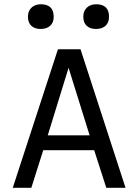

<svg xmlns="http://www.w3.org/2000/svg" viewBox="-20 -888 654 908"><path d="M141.5 -177.8 163.3 -248H429L458.3 -177.8ZM128.2 0H40.4L254 -655H316L315.6 -604.1L194.7 -211.8H195.3ZM573.6 0H482.6L414.5 -211.6L415.1 -211.9L292.1 -606.2L297.8 -655H360.8ZM171.9 -751Q144.2 -751 128.2 -766Q112.1 -781.1 112.1 -808.9Q112.1 -835.4 128.7 -851.6Q145.3 -867.8 173 -867.8Q233.9 -867.8 233.9 -808.8Q233.9 -781 217.3 -766Q200.7 -751 171.9 -751ZM433.6 -751Q406 -751 389.9 -766Q373.9 -781.1 373.9 -808.9Q373.9 -835.4 390.5 -851.6Q407.1 -867.8 434.7 -867.8Q495.6 -867.8 495.6 -808.8Q495.6 -781 479 -766Q462.4 -751 433.6 -751Z"/></svg>

Font: Intel One Mono Light
Style: Regular
Weight: 300
Monospace: yes
Designer: Fred Shallcrass
Foundry: Frere-Jones Type LLC
Version: Version 1.004